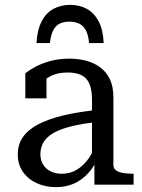

<svg xmlns="http://www.w3.org/2000/svg" viewBox="-20 -759 582 789"><path d="M368 0V-82Q357 -63 343 -48Q318 -20 285 -5Q252 10 210 10Q167 10 131.5 -6Q96 -22 74.5 -52.5Q53 -83 53 -124Q53 -165 74 -195.5Q95 -226 137 -248Q179 -270 241 -285Q293 -297 358 -305V-350Q358 -392 346.5 -416.5Q335 -441 313 -451Q291 -461 259 -461Q210 -461 179 -441Q175 -439 171 -436V-355H84V-458Q99 -470 124.5 -484Q150 -498 186 -508Q222 -518 265 -518Q300 -518 332 -510Q364 -502 390 -483.5Q416 -465 431 -434.5Q446 -404 446 -359V-81Q446 -67 457 -59Q468 -51 486.5 -48Q505 -45 529 -45V0ZM358 -255Q324 -251 296 -245Q257 -237 228.5 -226Q200 -215 182 -200.5Q164 -186 155 -167Q146 -148 146 -125Q146 -101 157 -83Q168 -65 188 -55Q208 -45 234 -45Q269 -45 296.5 -62Q324 -79 346 -110Q352 -119 358 -130ZM268 -739Q307 -739 337 -722.5Q367 -706 385.5 -671Q404 -636 406 -582H346Q343 -616 332.5 -635Q322 -654 305 -662Q288 -670 265 -670Q242 -670 225.5 -662Q209 -654 199 -635Q189 -616 185 -582H130Q133 -636 151 -671Q169 -706 199.5 -722.5Q230 -739 268 -739Z"/></svg>

Font: Roboto Serif 20pt
Style: Regular
Weight: 400
Designer: Greg Gazdowicz
Foundry: Commercial Type
Version: Version 1.008